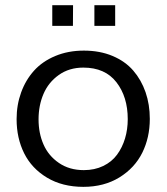

<svg xmlns="http://www.w3.org/2000/svg" viewBox="-20 -708 644 739"><path d="M302.7 -513.2Q364.3 -513.2 413.1 -492.7Q461.9 -472.2 492.9 -436.3Q523.9 -400.4 540.3 -353Q556.6 -305.7 556.6 -250.5Q556.6 -178.7 527.6 -120.1Q498.5 -61.5 439.5 -25.1Q380.4 11.2 300.8 11.2Q220.2 11.2 161.1 -24.2Q102.1 -59.6 73 -117.9Q43.9 -176.3 43.9 -249.5Q43.9 -304.2 61.3 -352.1Q78.6 -399.9 110.8 -435.8Q143.1 -471.7 192.6 -492.4Q242.2 -513.2 302.7 -513.2ZM471.7 -249.5Q471.7 -335.4 428 -391.6Q384.3 -447.8 300.8 -447.8Q246.1 -447.8 206.3 -419.4Q166.5 -391.1 147.5 -346.7Q128.4 -302.2 128.4 -248.5Q128.4 -195.3 147.5 -151.9Q166.5 -108.4 206.8 -80.8Q247.1 -53.2 302.7 -53.2Q344.2 -53.2 377.2 -69.1Q410.2 -85 430.4 -112.5Q450.7 -140.1 461.2 -175Q471.7 -210 471.7 -249.5ZM261.2 -688 260.7 -608.4H181.2V-688ZM423.3 -688V-608.4H343.3V-688Z"/></svg>

Font: RGR Online_21
Style: Regular
Weight: 400
Italic angle: -12°
Designer: vernon adams
Foundry: vernon adams
Version: Version 1.000